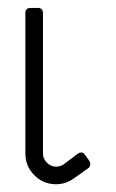

<svg xmlns="http://www.w3.org/2000/svg" viewBox="-20 -475 298 495"><path d="M124.5 0Q91.8 0 68.6 -23.2Q45.4 -46.4 45.4 -79.1V-440.9Q45.4 -454.6 59.1 -454.6H77.1Q90.8 -454.6 90.8 -440.9V-79.1Q90.8 -65.4 101.1 -55.4Q111.3 -45.4 124.5 -45.4Q135.7 -45.4 145 -51.8L179.7 -78.1Q191.9 -86.9 199.7 -75.2L209.5 -61.5Q212.9 -56.6 212.9 -51.8Q212.9 -45.4 207 -41L173.3 -17.1Q150.9 0 124.5 0Z"/></svg>

Font: GOSTRUS
Style: type A
Weight: 200
Designer: Юрий и Татьяна Кривогуз
Version: Version 01.0